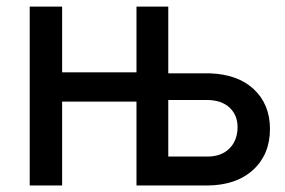

<svg xmlns="http://www.w3.org/2000/svg" viewBox="-20 -570 876 590"><path d="M170.9 -549.8V-347.7H399.4V-549.8H497.1V-344.7H624Q710 -341.8 758.8 -296.9Q809.6 -250 809.6 -173.8Q809.6 -95.7 757.8 -47.9Q730.5 -23.4 694.8 -11.7Q659.2 0 615.2 0H399.4V-257.8H170.9V0H71.3V-549.8ZM619.1 -262.7H497.1V-88.9H617.2Q660.2 -88.9 685.1 -113.8Q710 -138.7 710 -179.7Q710 -215.8 686 -238.8Q662.1 -261.7 619.1 -262.7Z"/></svg>

Font: RobotoJAA
Style: Medium
Weight: 500
Version: Version 2.05; 2016-11-05